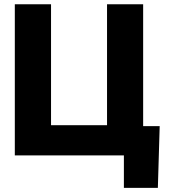

<svg xmlns="http://www.w3.org/2000/svg" viewBox="-20 -748 821 924"><path d="M668.9 0H51.3V-727.5H225.6V-145.5H495.1V-727.5H668.9ZM576.2 156.2V0H531.7V-141.1H748.5L739.7 156.2Z"/></svg>

Font: Inter 24pt ExtraBold
Style: Regular
Weight: 800
Designer: Rasmus Andersson
Foundry: rsms
Version: Version 4.001;git-66647c0bb